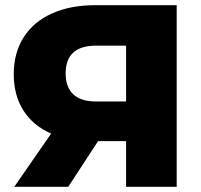

<svg xmlns="http://www.w3.org/2000/svg" viewBox="-20 -720 776 740"><path d="M661 -700V0H466V-176H358L243 0H35L177 -205Q107 -236 70 -294.5Q33 -353 33 -434Q33 -516 71 -576Q109 -636 180 -668Q251 -700 346 -700ZM233 -437Q233 -384 262.5 -356.5Q292 -329 348 -329H466V-544H350Q233 -544 233 -437Z"/></svg>

Font: Montserrat Alternates ExtraBold
Style: Regular
Weight: 800
Designer: Julieta Ulanovsky
Foundry: Julieta Ulanovsky
Version: Version 7.200